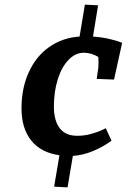

<svg xmlns="http://www.w3.org/2000/svg" viewBox="-20 -740 583 830"><path d="M214 67 237 -69Q157 -80 115 -132.5Q73 -185 73 -272Q73 -359 104.5 -428Q136 -497 193 -537Q250 -577 324 -582L347 -720L404 -717L382 -582Q424 -579 459.5 -570Q495 -561 508 -555L473 -396L398 -399L405 -447Q407 -470 405 -494Q374 -512 342 -512Q306 -512 276.5 -481.5Q247 -451 230 -398Q213 -345 213 -279Q213 -219 238 -186Q263 -153 314 -153Q344 -153 371.5 -160.5Q399 -168 416 -175.5Q433 -183 437 -186L462 -132Q429 -107 384.5 -88Q340 -69 295 -66L272 70Z"/></svg>

Font: Andada Pro ExtraBold
Style: Italic
Weight: 800
Italic angle: -6.99998°
Designer: Carolina Giovagnoli
Foundry: Huerta Tipografica
Version: Version 3.005; ttfautohint (v1.8.4)